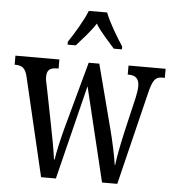

<svg xmlns="http://www.w3.org/2000/svg" viewBox="-54 -816 789 866"><g transform="rotate(5 340.5 -383.0)"><path d="M231 -619V-606H268C296 -639 330 -673 354 -712C378 -673 412 -639 440 -606H477V-619C452 -657 413 -721 396 -766H313C296 -721 256 -657 231 -619ZM60 -442 164 0H231L337 -427L440 0H509L611 -417C627 -484 640 -495 670 -495H681V-536H513V-495H518C550 -495 565 -480 565 -446C565 -435 562 -413 558 -396L520 -233C506 -171 496 -117 492 -84H490C486 -118 469 -195 458 -237L381 -533H333L250 -230C238 -185 222 -117 218 -85H215C211 -117 198 -190 188 -238L154 -410C150 -425 147 -442 147 -453C147 -486 163 -495 195 -495H200V-536H1V-495H3C34 -495 51 -485 60 -442Z"/></g></svg>

Font: Noto Serif Sinhala ExtraCondensed
Style: Regular
Weight: 400
Width: 2
Designer: Jelle Bosma - Monotype Design Team
Foundry: Monotype Imaging Inc.
Version: Version 2.007